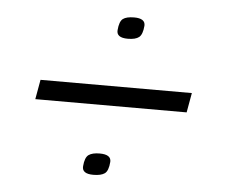

<svg xmlns="http://www.w3.org/2000/svg" viewBox="-40 -568 640 546"><g transform="rotate(5 279.5 -295.0)"><path d="M278 -483Q280 -508 290 -515.5Q300 -523 322 -523Q354 -523 353 -502Q351 -477 341 -469Q331 -461 309 -461Q276 -461 278 -483ZM62 -267 72 -323H504L494 -267ZM214 -89Q216 -114 226.5 -121.5Q237 -129 258 -129Q291 -129 290 -108Q288 -82 277.5 -74.5Q267 -67 245 -67Q212 -67 214 -89Z"/></g></svg>

Font: Georama ExtraExtended Light
Style: Italic
Weight: 300
Width: 8
Italic angle: -9°
Designer: Jean-Baptiste Levee
Foundry: Production Type
Version: Version 1.000